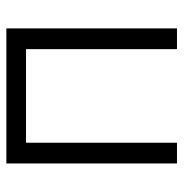

<svg xmlns="http://www.w3.org/2000/svg" viewBox="-7 -555 562 588"><g transform="rotate(-90 274.0 -261.0)"><path d="M481 -522.5V0H417.5V-462.4H130.9V0H67.4V-522.5Z"/></g></svg>

Font: Inter 28pt Light
Style: Regular
Weight: 300
Designer: Rasmus Andersson
Foundry: rsms
Version: Version 4.001;git-66647c0bb